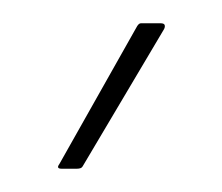

<svg xmlns="http://www.w3.org/2000/svg" viewBox="-20 -707 191 165"><path d="M33 -562Q28 -562 31 -566L97 -683Q99 -687 101 -687H118Q121 -687 121.5 -685.5Q122 -684 121 -682L51 -564Q50 -562 46 -562Z"/></svg>

Font: Sofia Sans Condensed Thin
Style: Regular
Weight: 250
Version: Version 4.100